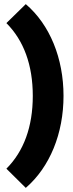

<svg xmlns="http://www.w3.org/2000/svg" viewBox="-20 -779 355 931"><path d="M11 39 105 132C222 31 288 -132 288 -314C288 -496 222 -659 105 -759L11 -667C95 -583 139 -464 139 -314C139 -164 95 -45 11 39Z"/></svg>

Font: MV Cash ExtraBold
Style: Regular
Weight: 800
Designer: Rodrigo Fuenzalida
Foundry: fragTYPE
Version: Version 1.100;Glyphs 3.1.2 (3151)